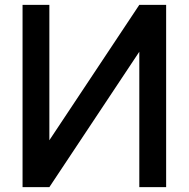

<svg xmlns="http://www.w3.org/2000/svg" viewBox="-20 -770 776 790"><path d="M553.2 -750H663.6V0H553.2V-557.1L183.1 0H72.8V-750H183.1V-192.9Z"/></svg>

Font: Manrope3 Semibold
Style: Regular
Weight: 600
Width: 4
Designer: Mikhail Sharanda
Foundry: Mikhail Sharanda
Version: Version 3.000;PS 003.000;hotconv 1.0.88;makeotf.lib2.5.64775